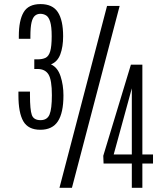

<svg xmlns="http://www.w3.org/2000/svg" viewBox="-20 -896 799 916"><path d="M263.7 0 490.7 -867.7H550.8L323.2 0ZM172.4 -276.9Q114.7 -276.9 91.3 -317.4Q67.9 -357.9 67.9 -441.4V-459H123V-441.4Q123 -372.6 131.8 -347.7Q140.6 -322.8 173.3 -322.8Q205.1 -322.8 216.3 -349.6Q227.5 -376.5 227.5 -441.9Q227.5 -514.6 211.4 -540.8Q195.3 -566.9 158.7 -566.9H143.6V-612.8H158.2Q182.1 -612.8 197.3 -620.1Q212.4 -627.4 219.5 -651.1Q226.6 -674.8 226.6 -723.6Q226.6 -769 219.5 -792Q212.4 -814.9 200 -822.5Q187.5 -830.1 172.4 -830.1Q157.7 -830.1 147 -821.3Q136.2 -812.5 130.6 -789.6Q125 -766.6 125 -722.2V-710.9H69.8V-723.1Q69.8 -798.8 92.8 -837.6Q115.7 -876.5 173.3 -876.5Q231 -876.5 256.1 -837.9Q281.2 -799.3 281.2 -723.1Q281.2 -672.9 267.8 -637Q254.4 -601.1 223.1 -588.9Q254.9 -574.7 268.8 -532.5Q282.7 -490.2 282.7 -440.9Q282.7 -357.9 256.3 -317.4Q230 -276.9 172.4 -276.9ZM608.9 0V-115.7H474.1L472.7 -152.8L604.5 -587.4H659.2V-159.2H710V-115.7H659.2V0ZM522.5 -159.2H608.9V-474.6Z"/></svg>

Font: Antonio ExtraLight
Style: Regular
Weight: 250
Designer: Vernon Adams
Foundry: Vernon Adams
Version: Version 1.002